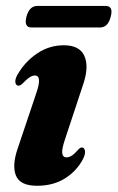

<svg xmlns="http://www.w3.org/2000/svg" viewBox="-20 -602 387 632"><path d="M199 -84Q207 -84 216 -89.5Q225 -95 238 -110Q244.5 -117 250 -116.5Q257 -116.5 259.5 -106.5Q262 -96.5 253.5 -79Q233 -39.5 194.2 -15Q155.5 9.5 102 9.5Q45.5 9.5 32.2 -24.8Q19 -59 39 -115.5L99.5 -295.5Q119.5 -353.5 95 -353.5Q87 -353.5 77.5 -347.5Q68 -341.5 52.5 -325.5Q45.5 -319.5 40.5 -320Q33 -320.5 30.8 -329.5Q28.5 -338.5 36.5 -354.5Q61.5 -398.5 101.8 -425.8Q142 -453 190 -453Q242 -453 257.8 -417.8Q273.5 -382.5 254 -325L194.5 -145Q183 -111.5 184.8 -97.8Q186.5 -84 199 -84ZM67 -547Q76.5 -582.5 103 -582.5H327.5Q354 -582.5 344.5 -547Q335.5 -511.5 309 -511.5H84Q58 -511.5 67 -547Z"/></svg>

Font: Fraunces 144pt S050
Style: Bold Italic
Weight: 700
Italic angle: -16°
Version: Version 1.000; ttfautohint (v1.8.3)